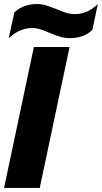

<svg xmlns="http://www.w3.org/2000/svg" viewBox="-25 -932 505 952"><path d="M46 -870Q89 -912 159 -912Q181 -912 201 -906Q221 -900 255 -887Q282 -875 303 -868.5Q324 -862 346 -862Q409 -862 460 -912L433 -784Q392 -743 321 -743Q296 -743 274 -749.5Q252 -756 221 -769Q193 -781 174 -787Q155 -793 134 -793Q72 -793 18 -742ZM143 -699H320L172 0H-5Z"/></svg>

Font: Prompt Bold
Style: Bold Italic
Weight: 700
Italic angle: -12°
Designer: Katatrad Team
Foundry: CadsonDemak
Version: Version 1.000